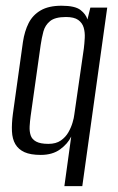

<svg xmlns="http://www.w3.org/2000/svg" viewBox="-20 -521 405 657"><path d="M200.3 116 223.7 -53.8Q212 -29.1 185.8 -10Q159.6 9.1 119.5 9.1Q84.7 9.1 63.8 -0.3Q43 -9.8 32.5 -27.7Q22.1 -45.5 20.9 -71.6Q19.7 -97.7 24.1 -131.2L58.5 -377.5Q64.1 -414.4 78 -442Q92 -469.6 119.3 -485.5Q146.6 -501.4 190.6 -501.4Q237 -501.4 255.7 -486.6Q274.3 -471.9 279.2 -454.3L289.2 -495H346.9L261.6 116ZM145.5 -28.7Q171.6 -28.7 188.1 -40.2Q204.6 -51.7 214 -68.3Q223.5 -85 228.3 -101.6Q233.2 -118.1 234.2 -128.5L266.9 -355.2Q269 -372.2 270 -391.3Q271 -410.3 266.4 -426.4Q261.7 -442.6 247.7 -452.7Q233.7 -462.8 205.7 -462.8Q168.7 -462.8 151.5 -448.9Q134.4 -435 128.5 -413.2Q122.7 -391.4 119.2 -367.3L84.8 -123.5Q82.4 -105.3 81.4 -88.4Q80.5 -71.5 84.9 -58Q89.2 -44.5 103.6 -36.6Q118 -28.7 145.5 -28.7Z"/></svg>

Font: Alumni Sans SC Thin
Style: Italic
Weight: 100
Italic angle: -8°
Designer: Robert E. Leuschke
Foundry: Robert E. Leuschke
Version: Version 1.016